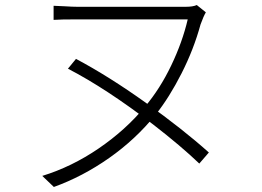

<svg xmlns="http://www.w3.org/2000/svg" viewBox="-20 -709 1040 763"><path d="M777 -612Q750 -513 701.5 -417.5Q653 -322 599 -254Q519 -155 413.5 -81Q308 -7 194 34L148 -10Q265 -46 372 -119Q479 -192 556 -285Q616 -356 660.5 -449Q705 -542 726 -632H678H599H505H412H334H287Q220 -632 193 -630V-686L238 -684Q268 -682 287 -682H334H413H507H600H676H718Q747 -682 762 -689L798 -660Q789 -645 777 -612ZM810 -103 772 -59Q700 -128 589 -214Q401 -358 250 -436L282 -475Q412 -406 559 -301Q706 -196 810 -103Z"/></svg>

Font: Merged Yaku Han JP Light
Style: Regular
Weight: 300
Designer: Ryoko NISHIZUKA 西塚涼子 (kana, bopomofo & ideographs); Paul D. Hunt (Latin, Greek & Cyrillic); Sandoll Communications 산돌커뮤니
Foundry: Adobe
Version: Version 2.004